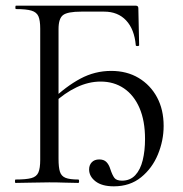

<svg xmlns="http://www.w3.org/2000/svg" viewBox="-20 -645 647 677"><path d="M381.4 12Q339.6 12 316.9 -5.5Q294.2 -23 294.2 -47.6Q294.2 -62.8 303.6 -72.8Q313 -82.8 330 -82.8Q346.2 -82.8 355.2 -73.7Q364.2 -64.6 369 -48.8Q376.2 -27 383.6 -17.5Q391 -8 410.2 -8Q439 -8 457 -27.3Q475 -46.6 483.2 -80Q491.4 -113.4 491.4 -154.8Q491.4 -219 471.9 -264.2Q452.4 -309.4 417.1 -333.4Q381.8 -357.4 334.8 -357.4Q292.6 -357.4 250.2 -337.3Q207.8 -317.2 169.2 -281L162.8 -292.4Q212.8 -340.6 263.7 -367.8Q314.6 -395 372 -395Q427.4 -395 468.9 -370.1Q510.4 -345.2 533.7 -301.9Q557 -258.6 557 -201Q557 -149.6 536.9 -100.7Q516.8 -51.8 477.5 -19.9Q438.2 12 381.4 12ZM34.8 0Q32.8 0 32.8 -6Q32.8 -12 34.8 -12Q72 -12 90.5 -17Q109 -22 115.4 -37Q121.8 -52 121.8 -81V-544Q121.8 -573 115.5 -587.5Q109.2 -602 91 -607.5Q72.8 -613 36.2 -613Q34.2 -613 34.2 -619Q34.2 -625 36.2 -625H458.8Q467.8 -625 467.8 -616L470.6 -485.6Q470.6 -482.6 464.8 -482.5Q459 -482.4 458.8 -485.4Q453.8 -542 424.7 -573Q395.6 -604 347.2 -604H266.6Q218.2 -604 202.3 -591.8Q186.4 -579.6 186.4 -543V-85Q186.4 -55 191.3 -39.5Q196.2 -24 211 -18Q225.8 -12 256 -12Q259 -12 259 -6Q259 0 256 0Q234.6 0 209.2 -1Q183.8 -2 153.6 -2Q120.8 -2 90 -1Q59.2 0 34.8 0Z"/></svg>

Font: Cormorant Infant Light
Style: Regular
Weight: 300
Designer: Christian Thalmann (Catharsis Fonts)
Foundry: Catharsis Fonts
Version: Version 4.001